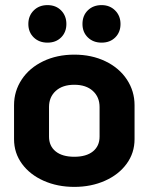

<svg xmlns="http://www.w3.org/2000/svg" viewBox="-20 -723 582 752"><path d="M35 -178V-311Q35 -366 65 -411.5Q95 -457 149 -483Q203 -509 271 -509Q339 -509 393 -483Q447 -457 477 -411.5Q507 -366 507 -311V-178Q507 -124 476 -81.5Q445 -39 391 -15Q337 9 271 9Q205 9 151 -15Q97 -39 66 -81.5Q35 -124 35 -178ZM370 -188V-304Q370 -343 343.5 -367Q317 -391 271 -391Q225 -391 198.5 -367Q172 -343 172 -304V-188Q172 -151 198 -130Q224 -109 271 -109Q318 -109 344 -130Q370 -151 370 -188ZM91 -629Q91 -661 112 -682Q133 -703 166 -703Q199 -703 219.5 -682Q240 -661 240 -629Q240 -597 219.5 -576.5Q199 -556 166 -556Q133 -556 112 -576.5Q91 -597 91 -629ZM303 -629Q303 -662 324 -682.5Q345 -703 378 -703Q410 -703 431 -682Q452 -661 452 -629Q452 -597 431.5 -576.5Q411 -556 378 -556Q345 -556 324 -576.5Q303 -597 303 -629Z"/></svg>

Font: K2D ExtraBold
Style: Regular
Weight: 800
Designer: Katatrad Aksorn Co.,Ltd.
Foundry: Cadson Demak Co.,Ltd.
Version: Version 1.000; ttfautohint (v1.6)